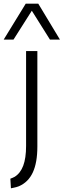

<svg xmlns="http://www.w3.org/2000/svg" viewBox="-71 -810 344 1038"><path d="M131 -18Q131 69 106.5 122Q82 175 31 197Q25 199 17.5 201.5Q10 204 2.5 205Q-5 206 -12 208L-15 156Q-9 154 -3.5 151.5Q2 149 8 146Q39 127 54.5 86Q70 45 70 -21V-534H131ZM-51 -596 68 -790H136L253 -596H199L101 -752L2 -596Z"/></svg>

Font: Georama ExtraCondensed Thin Light
Style: Regular
Weight: 300
Version: Version 1.001